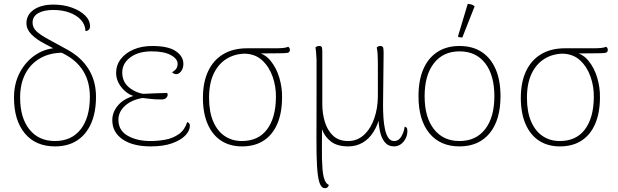

<svg xmlns="http://www.w3.org/2000/svg" viewBox="-20 -752 3225 1002"><path d="M267 12Q166 12 109.5 -56Q53 -124 53 -243Q53 -317 84.5 -375.5Q116 -434 169 -468Q222 -502 288 -502L309 -477Q241 -477 190.5 -448.5Q140 -420 112.5 -367.5Q85 -315 85 -243Q85 -137 133.5 -76.5Q182 -16 267 -16Q353 -16 401 -77Q449 -138 449 -247Q449 -324 415.5 -379.5Q382 -435 317 -469L218 -521Q168 -547 143 -573.5Q118 -600 118 -631Q118 -675 156.5 -701.5Q195 -728 259 -728Q311 -728 354.5 -712.5Q398 -697 424 -671.5Q450 -646 450 -614Q450 -604 443.5 -597Q437 -590 426 -590Q425 -623 403 -647.5Q381 -672 343.5 -686Q306 -700 258 -700Q208 -700 179 -683Q150 -666 150 -634Q150 -609 169 -590Q188 -571 236 -545L333 -492Q404 -453 442.5 -391Q481 -329 481 -247Q481 -166 455.5 -108Q430 -50 382.5 -19Q335 12 267 12Z M767 12Q673 12 619.5 -25Q566 -62 566 -125Q566 -168 597.5 -204Q629 -240 693 -256L705 -244Q652 -252 619 -290Q586 -328 586 -371Q586 -412 610 -443.5Q634 -475 676.5 -493.5Q719 -512 775 -512Q858 -512 897.5 -485Q937 -458 937 -419Q937 -396 925.5 -380.5Q914 -365 899 -365Q894 -365 888.5 -367.5Q883 -370 878 -375Q896 -386 901.5 -396Q907 -406 907 -419Q907 -445 871.5 -464.5Q836 -484 771 -484Q702 -484 660 -452.5Q618 -421 618 -374Q618 -324 654.5 -295Q691 -266 740 -260L742 -243Q675 -236 636.5 -203.5Q598 -171 598 -127Q598 -71 646.5 -43.5Q695 -16 765 -16Q806 -16 845 -23.5Q884 -31 914 -52.5Q944 -74 957 -115Q965 -112 968 -107Q971 -102 971 -97Q971 -70 947 -45Q923 -20 877.5 -4Q832 12 767 12ZM822 -233Q789 -233 764 -236Q739 -239 721 -241V-262Q758 -264 789.5 -265Q821 -266 852 -267Q855 -263 855 -257Q855 -249 847.5 -241Q840 -233 822 -233Z M1243 12Q1180 12 1134.5 -17.5Q1089 -47 1064 -104Q1039 -161 1039 -241Q1039 -323 1066.5 -381Q1094 -439 1145.5 -469.5Q1197 -500 1269 -500H1418Q1439 -500 1456.5 -501.5Q1474 -503 1484 -508Q1486 -507 1489.5 -503Q1493 -499 1493 -492Q1493 -478 1479 -476Q1465 -474 1439 -474L1322 -473L1262 -472Q1206 -472 1162.5 -445Q1119 -418 1095 -367Q1071 -316 1071 -242Q1071 -168 1093 -117.5Q1115 -67 1153.5 -41.5Q1192 -16 1242 -16Q1328 -16 1373.5 -76.5Q1419 -137 1420 -244Q1421 -300 1403 -351.5Q1385 -403 1348.5 -437Q1312 -471 1255 -472L1313 -481Q1361 -473 1392 -435Q1423 -397 1438 -345.5Q1453 -294 1452 -244Q1452 -164 1427.5 -106.5Q1403 -49 1356.5 -18.5Q1310 12 1243 12Z M1676 230Q1657 230 1647.5 202Q1638 174 1634.5 115.5Q1631 57 1631.5 -34Q1632 -125 1632 -251V-440Q1631 -463 1629.5 -480Q1628 -497 1626 -504Q1629 -507 1633.5 -509.5Q1638 -512 1645 -512Q1659 -512 1660.5 -502.5Q1662 -493 1662 -482Q1662 -448 1662 -413.5Q1662 -379 1662 -345Q1662 -311 1662 -276.5Q1662 -242 1662 -208Q1662 -161 1675 -117Q1688 -73 1717.5 -44.5Q1747 -16 1797 -16Q1845 -16 1880 -48.5Q1915 -81 1933.5 -135Q1952 -189 1952 -251Q1952 -348 1952 -415Q1952 -482 1946 -504Q1948 -506 1952.5 -509Q1957 -512 1964 -512Q1979 -512 1980.5 -500Q1982 -488 1982 -474L1979 -203Q1979 -172 1981 -139Q1983 -106 1989 -78Q1995 -50 2006.5 -33Q2018 -16 2037 -16Q2054 -16 2065 -27.5Q2076 -39 2083 -56.5Q2090 -74 2092 -91Q2097 -90 2101.5 -86Q2106 -82 2106 -68Q2106 -46 2096 -27.5Q2086 -9 2070.5 1.5Q2055 12 2037 12Q2006 12 1988 -10Q1970 -32 1962.5 -68.5Q1955 -105 1955 -150H1964Q1952 -100 1929 -63.5Q1906 -27 1872.5 -7.5Q1839 12 1797 12Q1740 12 1707 -13.5Q1674 -39 1660.5 -77.5Q1647 -116 1647 -154H1661Q1661 -66 1660 7Q1659 80 1663 130.5Q1667 181 1682 202Q1685 206 1688.5 208.5Q1692 211 1696 213Q1696 217 1691 223.5Q1686 230 1676 230Z M2378 12Q2277 12 2220.5 -57Q2164 -126 2164 -250Q2164 -333 2189.5 -391.5Q2215 -450 2263 -481Q2311 -512 2378 -512Q2446 -512 2493.5 -481Q2541 -450 2566.5 -391.5Q2592 -333 2592 -250Q2592 -126 2535.5 -57Q2479 12 2378 12ZM2378 -16Q2464 -16 2512 -78Q2560 -140 2560 -250Q2560 -360 2512 -422Q2464 -484 2378 -484Q2293 -484 2244.5 -422Q2196 -360 2196 -250Q2196 -140 2244.5 -78Q2293 -16 2378 -16ZM2393 -557Q2389 -556 2380.5 -557Q2372 -558 2370 -562L2421 -732Q2432 -731 2440.5 -728.5Q2449 -726 2457 -719Z M2902 12Q2839 12 2793.5 -17.5Q2748 -47 2723 -104Q2698 -161 2698 -241Q2698 -323 2725.5 -381Q2753 -439 2804.5 -469.5Q2856 -500 2928 -500H3077Q3098 -500 3115.5 -501.5Q3133 -503 3143 -508Q3145 -507 3148.5 -503Q3152 -499 3152 -492Q3152 -478 3138 -476Q3124 -474 3098 -474L2981 -473L2921 -472Q2865 -472 2821.5 -445Q2778 -418 2754 -367Q2730 -316 2730 -242Q2730 -168 2752 -117.5Q2774 -67 2812.5 -41.5Q2851 -16 2901 -16Q2987 -16 3032.5 -76.5Q3078 -137 3079 -244Q3080 -300 3062 -351.5Q3044 -403 3007.5 -437Q2971 -471 2914 -472L2972 -481Q3020 -473 3051 -435Q3082 -397 3097 -345.5Q3112 -294 3111 -244Q3111 -164 3086.5 -106.5Q3062 -49 3015.5 -18.5Q2969 12 2902 12Z"/></svg>

Font: Arima Thin
Style: Regular
Weight: 100
Designer: Joana Correia and Natanael Gama
Foundry: NDISCOVER
Version: Version 1.101;gftools[0.9.23]